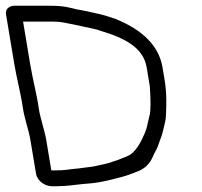

<svg xmlns="http://www.w3.org/2000/svg" viewBox="-59 -639 700 666"><path d="M126.9 -564C156.6 -564 167.3 -558.9 194.8 -554.4L217.5 -549.6C238.5 -544.3 274.3 -538.5 287.3 -532.9L288.7 -532.3L290.1 -531.9C377.7 -506.3 438.6 -471.7 449.7 -405.5L460.6 -340.1C464.4 -289.4 463.8 -254.1 460.1 -240.2C453.2 -213.5 451 -195.1 443.8 -178.4C432.8 -153.1 418.4 -121.6 394.4 -103.6C383.6 -95.5 324.9 -74.2 304 -70C273.1 -63.8 273.6 -61.8 236.8 -57.8L214.4 -54.9C167.4 -50.7 173.3 -48 129.3 -48H119L101.4 -153.5C96 -186.4 79.9 -231.6 75.7 -261.8C68.4 -313.7 54.6 -362.4 44.8 -421.5L21.1 -564ZM-10.2 -421.5C-0.7 -364.4 13.6 -312.3 19.7 -268.8C25.7 -226.5 40.3 -190.5 46.4 -153.5L65.8 -37.5C70.2 -10.5 97.7 7 120.7 7H138.4C175.1 7 206.9 1.1 233.2 -1.1L256.2 -3.1C277.9 -5.1 301.5 -9.5 327.8 -16.1L361.8 -24.8C379.4 -29.3 400.4 -36.8 425.7 -47.5C450.4 -59.3 464.6 -77.6 474.2 -102.8C481.8 -116.4 487.7 -128.3 490 -135.8C495.2 -152.9 502.2 -164.9 507.6 -189.9C512.8 -213.5 516.1 -219.2 516.9 -243.6C517.9 -274.5 520 -313.4 512 -361.5L504.7 -405.5C492.5 -478.4 437.3 -534.5 342.8 -572.9C332.5 -576.2 322.6 -579.4 313.2 -582.7C291.7 -590.1 248.6 -598 230.4 -602.4L229.7 -602.5L207.3 -606.5C183.2 -612.3 163.3 -619 117.7 -619H-9.6C-25.1 -619 -41.4 -608.8 -38.2 -589.5Z"/></svg>

Font: MewTooHand
Style: BdWideLta
Weight: 400
Designer: Mew Too, Robert Jablonski
Version: Version 0.77